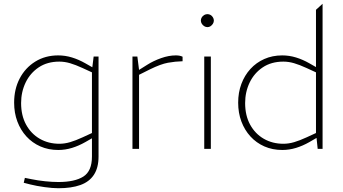

<svg xmlns="http://www.w3.org/2000/svg" viewBox="-20 -790 1822 1019"><path d="M290 209Q259 209 216 203Q173 197 141 189L106 180L112 154L147 161Q181 168 219.5 172Q258 176 290 176Q377 176 422.5 147Q468 118 468 41V-56L433 -36Q398 -16 362 -5Q326 6 289 6Q237 6 194 -13Q151 -32 120 -66Q89 -100 72 -145.5Q55 -191 55 -245Q55 -317 84.5 -373.5Q114 -430 167 -463Q220 -496 289 -496Q326 -496 362 -485Q398 -474 433 -454L470 -433L477 -490H503V41Q503 100 478.5 137.5Q454 175 406.5 192Q359 209 290 209ZM92 -243Q92 -177 118.5 -128.5Q145 -80 191 -53.5Q237 -27 295 -27Q323 -27 352 -35.5Q381 -44 418 -61L468 -84V-406L418 -429Q381 -446 352 -454.5Q323 -463 295 -463Q231 -463 185.5 -432.5Q140 -402 116 -352Q92 -302 92 -243Z M683 0V-490H709L718 -419L761 -446Q794 -467 835 -481.5Q876 -496 913 -496Q923 -496 932 -494.5Q941 -493 949 -489V-465Q910 -464 871.5 -457Q833 -450 776 -422L718 -393V0Z M1064 0V-490H1099V0ZM1081 -646Q1072 -646 1064 -651Q1056 -656 1051 -664Q1046 -672 1046 -681Q1046 -690 1051 -698Q1056 -706 1064 -710.5Q1072 -715 1081 -715Q1090 -715 1097.5 -710.5Q1105 -706 1110 -698Q1115 -690 1115 -681Q1115 -672 1110 -664Q1105 -656 1097.5 -651Q1090 -646 1081 -646Z M1478 6Q1426 6 1383 -13Q1340 -32 1309 -66Q1278 -100 1261 -145.5Q1244 -191 1244 -245Q1244 -299 1261 -344.5Q1278 -390 1309 -424Q1340 -458 1383 -477Q1426 -496 1478 -496Q1515 -496 1551 -485Q1587 -474 1622 -454L1657 -434V-738L1692 -770V0H1666L1660 -58L1622 -36Q1587 -16 1551 -5Q1515 6 1478 6ZM1281 -243Q1281 -177 1307.5 -128.5Q1334 -80 1380 -53.5Q1426 -27 1484 -27Q1512 -27 1541 -35.5Q1570 -44 1607 -61L1657 -84V-406L1607 -429Q1570 -446 1541 -454.5Q1512 -463 1484 -463Q1420 -463 1374.5 -432.5Q1329 -402 1305 -352Q1281 -302 1281 -243Z"/></svg>

Font: REM Medium Thin
Style: Regular
Weight: 250
Version: Version 1.005;gftools[0.9.28]